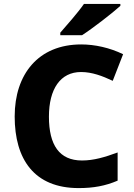

<svg xmlns="http://www.w3.org/2000/svg" viewBox="-20 -951 683 981"><path d="M595 -921V-931H409C378 -886 320 -821 288 -784V-771H399C452 -805 553 -883 595 -921ZM394 -583C450 -583 503 -563 556 -538L609 -674C541 -707 465 -724 395 -724C176 -724 55 -572 55 -356C55 -137 155 10 382 10C457 10 518 -1 581 -28V-172C516 -148 459 -131 399 -131C283 -131 230 -210 230 -355C230 -497 289 -583 394 -583Z"/></svg>

Font: Noto Sans Bengali UI ExtraBold
Style: Regular
Weight: 800
Designer: Jelle Bosma - Monotype Design Team
Foundry: Monotype Imaging Inc.
Version: Version 2.003